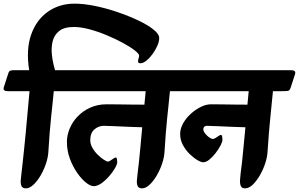

<svg xmlns="http://www.w3.org/2000/svg" viewBox="-76 -1010 1640 1053"><path d="M-55 -532 -31 -606Q-27 -620 -19.5 -622.5Q-12 -625 0 -625H84Q66 -739 95 -820.5Q124 -902 187 -946Q250 -990 333 -990Q383 -990 444.5 -977.5Q506 -965 567.5 -944Q629 -923 681 -898.5Q733 -874 764.5 -849Q796 -824 797 -804Q798 -785 787.5 -760.5Q777 -736 761 -714Q745 -692 727 -677.5Q709 -663 694 -663Q686 -663 683.5 -666.5Q681 -670 681 -674Q681 -680 684 -689.5Q687 -699 687 -705Q687 -715 662.5 -734Q638 -753 597.5 -775Q557 -797 509 -817Q461 -837 414 -849.5Q367 -862 329 -862Q276 -862 248.5 -840Q221 -818 212.5 -782.5Q204 -747 209 -705.5Q214 -664 226 -625H333Q361 -625 354 -603L330 -529Q325 -513 315 -511.5Q305 -510 281 -510H219Q215 -469 211.5 -435Q208 -401 204 -364.5Q200 -328 196.5 -282.5Q193 -237 189 -174Q187 -145 175.5 -111Q164 -77 146 -46.5Q128 -16 107 3.5Q86 23 66 23Q47 23 41.5 9.5Q36 -4 38 -24Q40 -44 42 -62Q44 -79 47.5 -110.5Q51 -142 55.5 -185Q60 -228 65 -280Q70 -332 75 -390Q80 -448 86 -510H-34Q-62 -510 -55 -532Z M226 -532 249 -606Q254 -620 261.5 -622.5Q269 -625 281 -625H955Q983 -625 976 -603L953 -529Q948 -513 937.5 -511.5Q927 -510 904 -510H856Q852 -469 848.5 -435Q845 -401 841 -364.5Q837 -328 833.5 -282.5Q830 -237 826 -174Q824 -145 812.5 -111Q801 -77 783 -46.5Q765 -16 744 3.5Q723 23 703 23Q684 23 678.5 9.5Q673 -4 675 -24Q677 -44 679 -62Q682 -81 685.5 -117Q689 -153 694 -202.5Q699 -252 704 -312Q672 -313 630.5 -314.5Q589 -316 551.5 -318Q514 -320 493 -320Q465 -320 442 -300.5Q419 -281 419 -241Q419 -220 431 -199Q443 -178 460.5 -161Q478 -144 493.5 -134Q509 -124 515 -124Q524 -124 538 -135Q552 -146 559 -146Q564 -146 565.5 -137Q567 -128 567 -121Q567 -109 554.5 -87.5Q542 -66 522.5 -43.5Q503 -21 480.5 -5Q458 11 438 11Q420 11 395.5 -8.5Q371 -28 347 -62.5Q323 -97 307 -140.5Q291 -184 291 -232Q291 -268 306 -304.5Q321 -341 349.5 -371Q378 -401 418.5 -419.5Q459 -438 509 -438Q532 -438 568.5 -437.5Q605 -437 645 -436.5Q685 -436 716 -436L723 -510H247Q219 -510 226 -532Z M848 -532 871 -606Q876 -620 883.5 -622.5Q891 -625 903 -625H1521Q1549 -625 1542 -603L1518 -529Q1513 -513 1502.5 -511.5Q1492 -510 1469 -510H1421Q1417 -469 1413.5 -435Q1410 -401 1406.5 -364.5Q1403 -328 1399 -282.5Q1395 -237 1391 -174Q1389 -145 1377.5 -111Q1366 -77 1348 -46.5Q1330 -16 1309.5 3.5Q1289 23 1268 23Q1250 23 1244.5 9.5Q1239 -4 1240.5 -24Q1242 -44 1244 -62Q1247 -81 1251 -117Q1255 -153 1259.5 -202.5Q1264 -252 1270 -312Q1238 -313 1195.5 -314.5Q1153 -316 1115 -318Q1077 -320 1057 -320Q1049 -320 1044 -314.5Q1039 -309 1039 -301Q1039 -291 1048.5 -278.5Q1058 -266 1070.5 -257Q1083 -248 1092 -248Q1098 -248 1106.5 -253.5Q1115 -259 1123 -264.5Q1131 -270 1135 -270Q1141 -270 1142.5 -260.5Q1144 -251 1144 -244Q1144 -232 1133.5 -212Q1123 -192 1106.5 -170.5Q1090 -149 1072 -134.5Q1054 -120 1038 -120Q1027 -120 1006.5 -132Q986 -144 964 -165.5Q942 -187 927 -215Q912 -243 912 -275Q912 -304 928 -333Q944 -362 970 -385.5Q996 -409 1025 -423.5Q1054 -438 1081 -438Q1104 -438 1139 -437.5Q1174 -437 1212.5 -436.5Q1251 -436 1281 -436L1288 -510H869Q841 -510 848 -532Z"/></svg>

Font: Alkatra
Style: Bold
Weight: 700
Designer: Suman Bhandary
Version: Version 1.100;gftools[0.9.22]